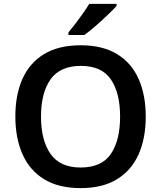

<svg xmlns="http://www.w3.org/2000/svg" viewBox="-20 -958 830 988"><path d="M730 -358Q730 -247 693.5 -164.5Q657 -82 582.5 -36Q508 10 395 10Q281 10 206.5 -36Q132 -82 95.5 -165Q59 -248 59 -359Q59 -470 95.5 -552Q132 -634 206.5 -679.5Q281 -725 396 -725Q508 -725 582.5 -679.5Q657 -634 693.5 -551.5Q730 -469 730 -358ZM191 -358Q191 -236 240 -166Q289 -96 395 -96Q503 -96 550.5 -166Q598 -236 598 -358Q598 -480 550.5 -549.5Q503 -619 396 -619Q289 -619 240 -549.5Q191 -480 191 -358ZM580 -928Q568 -914 547.5 -894Q527 -874 503 -852Q479 -830 455.5 -810.5Q432 -791 414 -778H332V-791Q348 -810 367.5 -835.5Q387 -861 406.5 -888.5Q426 -916 439 -938H580Z"/></svg>

Font: Noto Sans New Tai Lue SemiBold
Style: Regular
Weight: 600
Version: Version 2.003